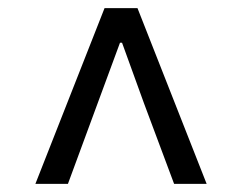

<svg xmlns="http://www.w3.org/2000/svg" viewBox="-20 -769 595 472"><path d="M67 -317H147L220 -515L275 -664H280L334 -515L408 -317H488L318 -749H237Z"/></svg>

Font: Noto Sans CJK KR Regular
Style: Regular
Weight: 400
Designer: Ryoko NISHIZUKA (kana & ideographs); Paul D. Hunt (Latin, Greek & Cyrillic); Wenlong ZHANG (bopomofo); Sandoll Communica
Foundry: Adobe Systems Incorporated
Version: Version 1.004;PS 1.004;hotconv 1.0.82;makeotf.lib2.5.63406